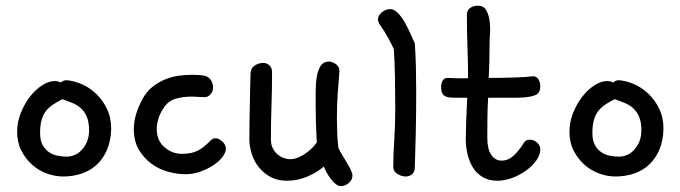

<svg xmlns="http://www.w3.org/2000/svg" viewBox="-20 -588 2345 662"><path d="M189.5 -303.7Q193.4 -306.6 198.2 -309.1Q203.1 -311.5 209 -311.5Q234.4 -309.6 261.7 -297.9Q289.1 -286.1 311.5 -264.6Q334 -243.2 348.6 -212.9Q363.3 -182.6 363.3 -143.6Q362.3 -102.5 349.1 -71.8Q335.9 -41 314 -20.5Q292 0 262.2 10.3Q232.4 20.5 197.3 20.5Q169.9 20.5 141.6 10.3Q113.3 0 90.8 -20Q68.4 -40 53.7 -68.4Q39.1 -96.7 39.1 -133.8Q39.1 -167 51.8 -198.7Q64.5 -230.5 83.5 -254.9Q102.5 -279.3 125.5 -293.9Q148.4 -308.6 168.9 -308.6Q179.7 -308.6 189.5 -303.7ZM195.3 -246.1Q177.7 -237.3 163.6 -228Q149.4 -218.8 139.2 -206.1Q128.9 -193.4 123.5 -174.8Q118.2 -156.2 118.2 -128.9Q118.2 -104.5 126.5 -88.9Q134.8 -73.2 147.9 -64Q161.1 -54.7 177.2 -51.3Q193.4 -47.9 209 -47.9Q242.2 -47.9 264.6 -74.2Q287.1 -100.6 287.1 -138.7Q287.1 -168 278.8 -186.5Q270.5 -205.1 257.3 -216.3Q244.1 -227.5 227.5 -233.9Q210.9 -240.2 195.3 -246.1Z M685.5 -327.1Q701.2 -322.3 708 -310.5Q714.8 -298.8 714.8 -286.1Q714.8 -273.4 706.1 -263.2Q697.3 -252.9 685.5 -252.9Q674.8 -252.9 663.1 -253.9Q651.4 -254.9 638.7 -254.9Q610.4 -254.9 584.5 -247.1Q558.6 -239.3 543 -213.9Q530.3 -194.3 525.4 -176.3Q520.5 -158.2 520.5 -142.6Q520.5 -103.5 546.9 -80.6Q573.2 -57.6 607.4 -57.6Q639.6 -57.6 660.6 -67.9Q681.6 -78.1 707 -104.5Q713.9 -111.3 722.7 -111.3Q734.4 -111.3 746.6 -100.1Q758.8 -88.9 758.8 -75.2Q758.8 -62.5 747.1 -46.9Q735.4 -31.2 715.3 -18.1Q695.3 -4.9 670.4 3.9Q645.5 12.7 619.1 12.7Q591.8 12.7 560.5 4.4Q529.3 -3.9 502.9 -22.9Q476.6 -42 459 -71.3Q441.4 -100.6 441.4 -143.6Q441.4 -192.4 472.7 -249Q486.3 -273.4 506.3 -289.1Q526.4 -304.7 548.8 -314Q571.3 -323.2 595.2 -326.7Q619.1 -330.1 641.6 -330.1Q666 -330.1 685.5 -327.1Z M839.8 -108.4Q839.8 -141.6 840.3 -168.5Q840.8 -195.3 841.3 -220.2Q841.8 -245.1 842.3 -272Q842.8 -298.8 843.8 -333Q843.8 -352.5 857.9 -361.8Q872.1 -371.1 887.7 -371.1Q899.4 -371.1 908.7 -362.8Q918 -354.5 918 -338.9Q918 -304.7 917.5 -276.9Q917 -249 916 -222.2Q915 -195.3 914.6 -168Q914.1 -140.6 914.1 -107.4Q914.1 -89.8 920.4 -77.1Q926.8 -64.5 937 -55.7Q947.3 -46.9 959 -43Q970.7 -39.1 981.4 -39.1Q1002 -39.1 1027.8 -55.2Q1053.7 -71.3 1072.3 -96.7Q1070.3 -132.8 1069.3 -162.6Q1068.4 -192.4 1068.4 -217.8Q1068.4 -244.1 1068.4 -272.5Q1068.4 -300.8 1072.3 -323.7Q1076.2 -346.7 1085.9 -361.3Q1095.7 -376 1116.2 -376Q1128.9 -374 1139.6 -365.7Q1150.4 -357.4 1150.4 -342.8Q1147.5 -307.6 1144.5 -267.1Q1141.6 -226.6 1141.6 -180.7Q1141.6 -157.2 1142.6 -131.3Q1143.6 -105.5 1146.5 -79.1Q1150.4 -69.3 1158.7 -55.7Q1167 -42 1175.3 -28.3Q1183.6 -14.6 1189.5 -2.4Q1195.3 9.8 1195.3 16.6Q1195.3 32.2 1182.6 43Q1169.9 53.7 1155.3 53.7Q1146.5 53.7 1137.2 46.4Q1127.9 39.1 1120.1 28.3Q1112.3 17.6 1106 6.3Q1099.6 -4.9 1096.7 -13.7Q1071.3 7.8 1038.1 21.5Q1004.9 35.2 968.8 35.2Q937.5 35.2 913.6 22.5Q889.6 9.8 873 -10.7Q856.4 -31.2 848.1 -57.1Q839.8 -83 839.8 -108.4Z M1291 -501Q1283.2 -511.7 1283.2 -520.5Q1283.2 -535.2 1296.9 -545.9Q1310.5 -556.6 1325.2 -556.6Q1338.9 -556.6 1352.1 -543Q1365.2 -529.3 1376 -510.3Q1386.7 -491.2 1395.5 -471.2Q1404.3 -451.2 1410.2 -438.5Q1413.1 -396.5 1414.1 -354Q1415 -311.5 1415 -267.6Q1415 -197.3 1413.6 -132.3Q1412.1 -67.4 1410.2 -8.8Q1409.2 5.9 1400.4 13.2Q1391.6 20.5 1378.9 20.5Q1364.3 20.5 1350.1 11.7Q1335.9 2.9 1335.9 -12.7Q1335.9 -53.7 1339.4 -106Q1342.8 -158.2 1342.8 -214.8Q1342.8 -268.6 1341.8 -321.8Q1340.8 -375 1337.9 -418.9Q1329.1 -437.5 1317.4 -459Q1305.7 -480.5 1291 -501Z M1585.9 -108.4Q1586.9 -127.9 1586.9 -146.5Q1586.9 -165 1587.9 -182.6L1590.8 -251H1558.6Q1544.9 -251 1534.7 -251.5Q1524.4 -252 1516.6 -255.4Q1508.8 -258.8 1504.9 -266.6Q1501 -274.4 1501 -289.1Q1501 -300.8 1506.3 -310.1Q1511.7 -319.3 1523.4 -319.3Q1535.2 -319.3 1553.2 -318.4Q1571.3 -317.4 1593.8 -318.4Q1593.8 -372.1 1591.8 -424.8Q1589.8 -477.5 1589.8 -537.1Q1589.8 -553.7 1601.6 -561Q1613.3 -568.4 1627 -568.4Q1647.5 -568.4 1656.2 -553.2Q1665 -538.1 1668 -516.6Q1670.9 -495.1 1669.4 -472.2Q1668 -449.2 1668 -434.6Q1668 -373 1665 -319.3Q1711.9 -319.3 1754.4 -320.8Q1796.9 -322.3 1820.3 -325.2Q1832 -323.2 1837.4 -313Q1842.8 -302.7 1842.8 -291Q1842.8 -274.4 1835.4 -266.6Q1828.1 -258.8 1808.1 -254.9Q1788.1 -251 1753.4 -251Q1718.8 -251 1663.1 -251Q1661.1 -218.8 1660.6 -184.6Q1660.2 -150.4 1660.2 -112.3Q1660.2 -74.2 1673.8 -54.2Q1687.5 -34.2 1709 -34.2Q1732.4 -34.2 1751 -51.3Q1769.5 -68.4 1787.1 -96.7Q1793 -106.4 1806.6 -106.4Q1820.3 -106.4 1831.5 -96.7Q1842.8 -86.9 1842.8 -73.2Q1842.8 -53.7 1829.1 -34.7Q1815.4 -15.6 1793.9 0Q1772.5 15.6 1746.1 25.4Q1719.7 35.2 1695.3 35.2Q1665 35.2 1644 22.5Q1623 9.8 1610.4 -10.7Q1597.7 -31.2 1591.8 -57.1Q1585.9 -83 1585.9 -108.4Z M2093.8 -303.7Q2097.7 -306.6 2102.5 -309.1Q2107.4 -311.5 2113.3 -311.5Q2138.7 -309.6 2166 -297.9Q2193.4 -286.1 2215.8 -264.6Q2238.3 -243.2 2252.9 -212.9Q2267.6 -182.6 2267.6 -143.6Q2266.6 -102.5 2253.4 -71.8Q2240.2 -41 2218.3 -20.5Q2196.3 0 2166.5 10.3Q2136.7 20.5 2101.6 20.5Q2074.2 20.5 2045.9 10.3Q2017.6 0 1995.1 -20Q1972.7 -40 1958 -68.4Q1943.4 -96.7 1943.4 -133.8Q1943.4 -167 1956.1 -198.7Q1968.8 -230.5 1987.8 -254.9Q2006.8 -279.3 2029.8 -293.9Q2052.7 -308.6 2073.2 -308.6Q2084 -308.6 2093.8 -303.7ZM2099.6 -246.1Q2082 -237.3 2067.9 -228Q2053.7 -218.8 2043.5 -206.1Q2033.2 -193.4 2027.8 -174.8Q2022.5 -156.2 2022.5 -128.9Q2022.5 -104.5 2030.8 -88.9Q2039.1 -73.2 2052.2 -64Q2065.4 -54.7 2081.5 -51.3Q2097.7 -47.9 2113.3 -47.9Q2146.5 -47.9 2168.9 -74.2Q2191.4 -100.6 2191.4 -138.7Q2191.4 -168 2183.1 -186.5Q2174.8 -205.1 2161.6 -216.3Q2148.4 -227.5 2131.8 -233.9Q2115.2 -240.2 2099.6 -246.1Z"/></svg>

Font: Gamja Flower
Style: Regular
Weight: 400
Designer: YoonDesign Inc.
Foundry: YoonDesign Inc.
Version: Version 3.00;build 20171102